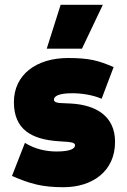

<svg xmlns="http://www.w3.org/2000/svg" viewBox="-20 -771 530 801"><path d="M245 10C365 10 460 -56 460 -179C460 -288 379 -333 277 -339L234 -341C210 -342 205 -349 205 -355C205 -368 221 -382 281 -382C320 -382 367 -375 404 -359L454 -491C392 -518 353 -529 264 -529C131 -529 38 -459 38 -345C38 -229 114 -190 221 -182L264 -179C288 -177 293 -171 293 -165C293 -152 276 -139 216 -139C170 -139 124 -150 84 -175L30 -37C106 -4 156 10 245 10ZM175 -568H322L409 -751H233Z"/></svg>

Font: Finlandica Black
Style: Regular
Weight: 900
Designer: Niklas Ekholm, Juho Hiilivirta, Jaakko Suomalainen
Foundry: Helsinki Type Studio
Version: Version 2.000;Glyphs 3.2 (3202)